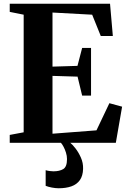

<svg xmlns="http://www.w3.org/2000/svg" viewBox="-20 -763 684 1026"><path d="M106.5 -56V-684.5L32 -699.5V-743H568L583 -570.5H518.5L472.5 -684.5L260.5 -696V-407L394 -411L419 -507H466.5V-252H419L394.5 -353.5L260.5 -357.5V-48.5L495.5 -66.5L564.5 -211.5L632.5 -193L599 0H32V-42ZM293.5 243Q276 243 256.8 239.2Q237.5 235.5 224 230V146.5Q234 149.5 246 151Q258 152.5 265 152.5Q298 152.5 318 140.5Q338 128.5 338 87Q338 70 332.5 52.5Q327 35 319.5 21Q312 7 305.5 0H338H355.5Q367 9 383.2 29.8Q399.5 50.5 412.2 79Q425 107.5 424 139.5Q423 176.5 406.8 199.5Q390.5 222.5 361.5 232.8Q332.5 243 293.5 243Z"/></svg>

Font: Merriweather 72pt
Style: Bold
Weight: 700
Version: Version 2.100